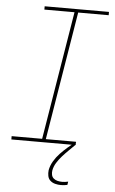

<svg xmlns="http://www.w3.org/2000/svg" viewBox="-62 -777 625 1041"><g transform="rotate(5 250.0 -256.0)"><path d="M371 0H21V-18H187L302 -717H138V-735H488V-717H322L207 -18H371ZM310 223Q294 223 278.5 219Q263 215 252 205Q241 195 238 179.5Q235 164 237 148Q242 122 256 98.5Q270 75 289 55Q308 35 329 17Q350 -1 372 -17L369 0Q352 17 335 33.5Q318 50 302 68Q286 86 273.5 106Q261 126 257 148Q255 160 257.5 172Q260 184 269 191.5Q278 199 290 202Q302 205 315 205Q323 205 331 204Q339 203 348 201L345 219Q336 221 327.5 222Q319 223 310 223Z"/></g></svg>

Font: Iosevka Term Curly Th Obl
Style: Regular
Weight: 100
Italic angle: -9°
Designer: Belleve Invis
Foundry: Belleve Invis
Version: Version 32.3.0